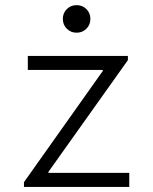

<svg xmlns="http://www.w3.org/2000/svg" viewBox="-20 -735 602 755"><path d="M74.2 -18.6 384.3 -456.1V-460H89.4V-515.1H482.9V-498.5L170.4 -59.1V-55.2H488.3V0H74.2ZM227.1 -660.6Q227.1 -683.6 242.7 -699.2Q258.3 -714.8 281.2 -714.8Q304.2 -714.8 319.8 -699.2Q335.4 -683.6 335.4 -660.6Q335.4 -637.7 319.8 -622.1Q304.2 -606.4 281.2 -606.4Q258.3 -606.4 242.7 -622.1Q227.1 -637.7 227.1 -660.6Z"/></svg>

Font: Reddit Mono Light
Style: Regular
Weight: 300
Monospace: yes
Designer: Stephen Hutchings
Foundry: Reddit
Version: Version 1.011